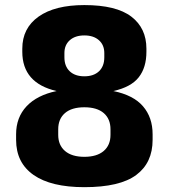

<svg xmlns="http://www.w3.org/2000/svg" viewBox="-20 -738 681 775"><path d="M596 -173.5Q596 -81 530 -31.8Q464 17.5 320.5 17.5Q186 17.5 115.5 -31.8Q45 -81 45 -173.5V-196Q45 -264 87.2 -309Q129.5 -354 208.5 -370.5Q70 -402.5 70 -529V-541.5Q70 -624.5 135.8 -671Q201.5 -717.5 320.5 -717.5Q449 -717.5 510 -671Q571 -624.5 571 -541.5V-529Q571 -465.5 540 -426Q509 -386.5 437.5 -370.5Q518.5 -354 557.2 -309Q596 -264 596 -196ZM320.5 -430Q358 -430 379.5 -450.2Q401 -470.5 401 -506.5V-524Q401 -556.5 379.2 -575.8Q357.5 -595 320.5 -595Q283.5 -595 261.8 -575.8Q240 -556.5 240 -524V-506.5Q240 -470.5 261.5 -450.2Q283 -430 320.5 -430ZM320.5 -105Q371 -105 398.5 -128.5Q426 -152 426 -193.5V-216Q426 -258 398.8 -281.5Q371.5 -305 320.5 -305Q269.5 -305 242.2 -281.5Q215 -258 215 -216V-193.5Q215 -152 242.5 -128.5Q270 -105 320.5 -105Z"/></svg>

Font: MFEK Sans
Style: Bold
Weight: 700
Designer: Owen Earl
Foundry: indestructible type*
Version: Version 0.001; ttfautohint (v1.8.4.7-5d5b)